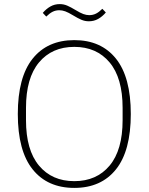

<svg xmlns="http://www.w3.org/2000/svg" viewBox="-20 -906 726 938"><path d="M343 12Q212 12 139.5 -78.5Q67 -169 67 -349Q67 -529 139.5 -619.5Q212 -710 343 -710Q474 -710 546.5 -619.5Q619 -529 619 -349Q619 -169 546.5 -78.5Q474 12 343 12ZM343 -21Q452 -21 515.5 -97Q579 -173 579 -319V-379Q579 -525 515.5 -601Q452 -677 343 -677Q234 -677 170.5 -601Q107 -525 107 -379V-319Q107 -173 170.5 -97Q234 -21 343 -21ZM414 -802Q395 -802 377.5 -809.5Q360 -817 337 -831Q314 -845 299 -850.5Q284 -856 270 -856Q252 -856 237 -848.5Q222 -841 206 -825L189 -843Q206 -863 226.5 -874.5Q247 -886 272 -886Q291 -886 308.5 -878.5Q326 -871 349 -857Q372 -843 387 -837.5Q402 -832 416 -832Q434 -832 449 -839.5Q464 -847 480 -863L497 -845Q480 -825 459.5 -813.5Q439 -802 414 -802Z"/></svg>

Font: IBM Plex Sans Thai ExtLt
Style: Regular
Weight: 200
Designer: Mike Abbink, Paul van der Laan, Pieter van Rosmalen, Ben Mitchell, Mark Frömberg
Foundry: Bold Monday
Version: Version 1.2